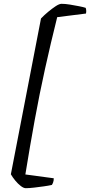

<svg xmlns="http://www.w3.org/2000/svg" viewBox="-20 -819 472 1007"><path d="M115 168Q104 168 89 156.5Q74 145 60 128Q46 111 37 95L195 -722Q211 -739 232 -756.5Q253 -774 272 -786.5Q291 -799 303 -799Q322 -799 346.5 -795Q371 -791 394 -786.5Q417 -782 429 -778Q431 -775 432 -766.5Q433 -758 431 -748L280 -729Q246 -593 216.5 -459.5Q187 -326 162 -189Q137 -52 113 96L262 116Q262 129 258.5 138Q255 147 252 151Q234 155 209 158.5Q184 162 158.5 165Q133 168 115 168Z"/></svg>

Font: Texturina Medium 12pt
Style: Italic
Weight: 400
Italic angle: -11°
Version: Version 1.002